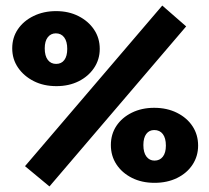

<svg xmlns="http://www.w3.org/2000/svg" viewBox="-20 -653 751 691"><path d="M158 18 70 -55 564 -633 650 -558ZM183 -343Q137 -343 101.5 -361Q66 -379 45 -409.5Q24 -440 24 -479Q24 -518 44.5 -548Q65 -578 101 -595.5Q137 -613 182 -613Q227 -613 262.5 -595Q298 -577 318.5 -546.5Q339 -516 339 -477Q339 -439 318.5 -408.5Q298 -378 263 -360.5Q228 -343 183 -343ZM182 -423Q201 -423 211.5 -437Q222 -451 222 -477Q222 -504 211 -518.5Q200 -533 181 -533Q163 -533 152 -519Q141 -505 141 -479Q141 -452 152 -437.5Q163 -423 182 -423ZM535 -265Q581 -265 617 -247Q653 -229 673 -198.5Q693 -168 693 -129Q693 -91 673 -60.5Q653 -30 617.5 -12.5Q582 5 536 5Q490 5 454.5 -13Q419 -31 399 -61.5Q379 -92 379 -131Q379 -170 399 -200Q419 -230 454.5 -247.5Q490 -265 535 -265ZM535 -185Q517 -185 506.5 -171Q496 -157 496 -131Q496 -104 507 -89.5Q518 -75 536 -75Q555 -75 566 -89Q577 -103 577 -129Q577 -156 566 -170.5Q555 -185 535 -185Z"/></svg>

Font: Ysabeau Office Black
Style: Regular
Weight: 900
Designer: Christian Thalmann (Catharsis Fonts)
Version: Version 2.001;gftools[0.9.30]; featfreeze: tnum,lnum,ss02